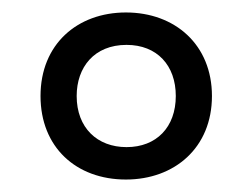

<svg xmlns="http://www.w3.org/2000/svg" viewBox="-20 -743 405 308"><path d="M182 -455C260 -455 320 -506 320 -589C320 -671 261 -723 182 -723C104 -723 45 -672 45 -589C45 -507 102 -455 182 -455ZM183 -507C136 -507 103 -538 103 -589C103 -635 131 -671 183 -671C232 -671 262 -638 262 -589C262 -539 231 -507 183 -507Z"/></svg>

Font: Noto Sans Telugu ExtraCondensed
Style: Regular
Weight: 400
Width: 2
Designer: Jelle Bosma - Monotype Design Team
Foundry: Monotype Imaging Inc.
Version: Version 2.005